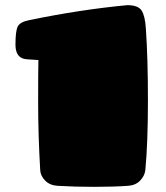

<svg xmlns="http://www.w3.org/2000/svg" viewBox="-20 -721 644 745"><path d="M474 -701Q516 -701 529.5 -680Q543 -659 546 -610Q554 -495 554 -331.5Q554 -168 544 -61Q541 -38 523.5 -20Q506 -2 477 0Q420 4 345 4Q270 4 203 0Q173 -2 155 -20.5Q137 -39 136 -61Q128 -198 128 -322.5Q128 -447 129 -488L84 -491Q40 -494 40 -547.5Q40 -601 49 -618.5Q58 -636 94 -643Q293 -684 474 -701Z"/></svg>

Font: Chango
Style: Regular
Weight: 400
Designer: Manuel Lupez
Foundry: Fontstage
Version: Version 1.001